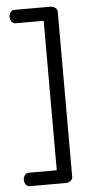

<svg xmlns="http://www.w3.org/2000/svg" viewBox="-55 -801 414 856"><g transform="rotate(-5 151.5 -373.5)"><path d="M169 -39V-708H43Q33 -708 26 -717Q19 -726 19 -739Q19 -750 25.5 -759Q32 -768 43 -768H204Q216 -768 225.5 -761Q235 -754 235 -743V-4Q235 7 225.5 14Q216 21 204 21H43Q32 21 25.5 12Q19 3 19 -9Q19 -21 26 -30Q33 -39 43 -39Z"/></g></svg>

Font: Dosis
Style: Regular
Weight: 400
Designer: Edgar Tolentino, Pablo Impallari, Igino Marini
Foundry: Edgar Tolentino, Pablo Impallari, Igino Marini
Version: Version 1.007